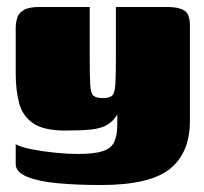

<svg xmlns="http://www.w3.org/2000/svg" viewBox="-20 -419 585 550"><path d="M269 111Q202 111 146.5 106Q91 101 58 87.5Q25 74 25 51V-6Q41 3 72.5 9Q104 15 139 18.5Q174 22 202 22Q250 22 274.5 14Q299 6 307.5 -13Q316 -32 316 -63V-91Q304 -71 286.5 -61Q269 -51 241 -48Q213 -45 167 -45Q106 -45 75.5 -65.5Q45 -86 35 -123Q25 -160 25 -209V-338Q25 -353 29 -367Q33 -381 47.5 -390Q62 -399 94 -399H237Q237 -373 237 -357Q237 -341 237 -329Q237 -317 237 -301Q237 -285 237 -259Q237 -202 238.5 -176.5Q240 -151 248 -144.5Q256 -138 275 -138Q294 -138 301.5 -145.5Q309 -153 310.5 -178Q312 -203 312 -257V-399H460Q490 -399 507 -389.5Q524 -380 524 -346V-73Q524 19 466.5 65Q409 111 269 111Z"/></svg>

Font: Genos Black
Style: Regular
Weight: 900
Designer: Robert E. Leuschke
Foundry: Robert E. Leuschke
Version: Version 1.010